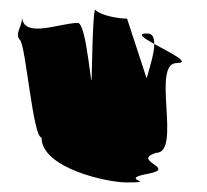

<svg xmlns="http://www.w3.org/2000/svg" viewBox="-20 -564 433 402"><path d="M22 -480C34 -468 49 -276 67 -276C67 -212 204 -182 245 -182C315 -182 224 -188 289 -200C354 -212 253 -227 307 -244C361 -244 296 -432 350 -432C382 -432 335 -454 303 -472C303 -454 295 -427 287 -400L246 -525C229 -525 192 -531 180 -543C174 -555 172 -389 172 -406C172 -356 162 -516 143 -516C105 -516 26 -481 26 -531V-525C26 -508 10 -493 22 -480ZM288 -494C266 -494 281 -484 303 -472C303 -486 299 -494 288 -494Z"/></svg>

Font: bitstorm
Style: ulcn
Weight: 400
Version: Version 0.2